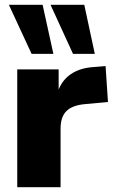

<svg xmlns="http://www.w3.org/2000/svg" viewBox="-20 -782 474 802"><path d="M52 0V-492H225V-371H215Q225 -431 265.5 -464.5Q306 -498 372 -502L421 -506L431 -356L334 -347Q281 -342 257 -317.5Q233 -293 233 -245V0ZM285 -557 191 -762H332L376 -557ZM112 -557 17 -762H158L203 -557Z"/></svg>

Font: Nunito Sans 12pt ExtraLight 12pt Black
Style: Regular
Weight: 900
Version: Version 3.101;gftools[0.9.27]